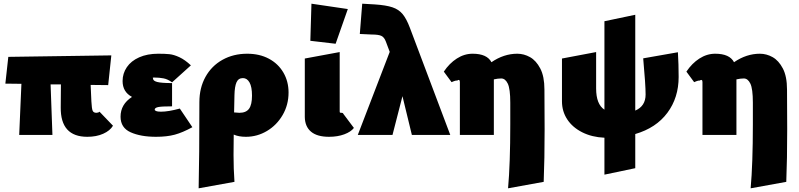

<svg xmlns="http://www.w3.org/2000/svg" viewBox="-20 -731 4329 1040"><path d="M592 -50Q576 -23 539 -6.5Q502 10 453 10Q307 10 309 -150L310 -274H254L264 0H84L96 -277L9 -278L25 -423L583 -431L566 -270L471 -271L475 -182Q477 -142 482 -131Q487 -120 502 -120Q507 -120 511.5 -121.5Q516 -123 519 -126Z M1022 -42Q969 -13 926.5 -1.5Q884 10 825 10Q742 10 687.5 -14.5Q633 -39 633 -99Q633 -166 695 -206Q644 -233 644 -292Q644 -333 667 -367Q690 -401 734 -420.5Q778 -440 837 -440Q874 -440 898 -437.5Q922 -435 952 -421Q982 -407 1014 -377L912 -285Q889 -302 866 -306.5Q843 -311 815 -311Q810 -311 808.5 -310.5Q807 -310 808 -308.5Q809 -307 809 -305Q809 -293 831.5 -287Q854 -281 912 -281V-155Q855 -155 836.5 -151Q818 -147 818 -137Q818 -133 825.5 -129.5Q833 -126 852 -126Q892 -126 954 -143Z M1543 -230Q1543 -163 1511 -108Q1479 -53 1426 -21.5Q1373 10 1312 10Q1273 10 1246 -2Q1245 44 1245 108Q1245 183 1250 254L1056 289Q1060 123 1060 -178Q1060 -255 1093 -314.5Q1126 -374 1185 -407Q1244 -440 1319 -440Q1386 -440 1436.5 -413Q1487 -386 1515 -338Q1543 -290 1543 -230ZM1345 -213Q1345 -261 1331.5 -284.5Q1318 -308 1296 -308Q1271 -308 1261 -285Q1251 -262 1250 -216L1248 -122Q1268 -120 1277 -120Q1313 -120 1329 -142Q1345 -164 1345 -213Z M1631 -97V-414L1820 -449V-128Q1820 -123 1821.5 -121.5Q1823 -120 1828 -120H1830Q1838 -120 1840 -114L1897 -38Q1881 -17 1845 -3.5Q1809 10 1762 10Q1698 10 1665 -17.5Q1632 -45 1631 -97ZM1661 -510 1667 -711 1864 -682 1798 -494Z M2211 0 2160 -210 2106 0H1918L2091 -450L2070 -506Q2061 -530 2045 -537Q2029 -544 1994 -544L1929 -547L1942 -711L2011 -707Q2071 -703 2105.5 -691.5Q2140 -680 2161 -654.5Q2182 -629 2200 -581L2419 0Z M2930 -31Q2930 132 2925 254L2732 289Q2744 156 2744 -58V-175Q2744 -250 2730.5 -278Q2717 -306 2695 -306Q2677 -306 2655 -301V0H2471V-286Q2471 -295 2467.5 -297Q2464 -299 2461 -297.5Q2458 -296 2458 -295Q2447 -295 2438 -291Q2429 -287 2426 -286L2384 -343Q2414 -388 2454.5 -414Q2495 -440 2540 -440Q2618 -440 2642 -394Q2709 -440 2782 -440Q2818 -440 2851 -421.5Q2884 -403 2906.5 -360Q2929 -317 2929 -246Z M3421 -5V180L3254 215V15Q3186 12 3133.5 -14.5Q3081 -41 3052.5 -84.5Q3024 -128 3024 -182V-414L3209 -449V-252Q3209 -166 3254 -137V-616L3421 -651V-132Q3477 -156 3477 -219Q3477 -272 3464 -415L3652 -448Q3656 -383 3656 -314Q3656 -202 3595 -120Q3534 -38 3421 -5Z M4244 -31Q4244 132 4239 254L4046 289Q4058 156 4058 -58V-175Q4058 -250 4044.5 -278Q4031 -306 4009 -306Q3991 -306 3969 -301V0H3785V-286Q3785 -295 3781.5 -297Q3778 -299 3775 -297.5Q3772 -296 3772 -295Q3761 -295 3752 -291Q3743 -287 3740 -286L3698 -343Q3728 -388 3768.5 -414Q3809 -440 3854 -440Q3932 -440 3956 -394Q4023 -440 4096 -440Q4132 -440 4165 -421.5Q4198 -403 4220.5 -360Q4243 -317 4243 -246Z"/></svg>

Font: Ysabeau Heavy
Style: Regular
Weight: 800
Designer: Christian Thalmann (Catharsis Fonts)
Version: Version 0.003